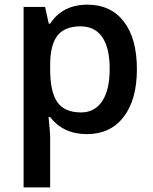

<svg xmlns="http://www.w3.org/2000/svg" viewBox="-20 -570 663 830"><path d="M356 9.8Q253.4 9.8 196.8 -64H189.9Q196.8 4.4 196.8 19V240.2H82V-540H174.8Q178.7 -524.9 190.9 -467.8H196.8Q250.5 -549.8 357.9 -549.8Q459 -549.8 515.4 -476.6Q571.8 -403.3 571.8 -271Q571.8 -138.7 514.4 -64.5Q457 9.8 356 9.8ZM328.1 -456.1Q259.8 -456.1 228.3 -416Q196.8 -376 196.8 -288.1V-271Q196.8 -172.4 228 -128.2Q259.3 -84 330.1 -84Q389.6 -84 421.9 -132.8Q454.1 -181.6 454.1 -272Q454.1 -362.8 422.1 -409.4Q390.1 -456.1 328.1 -456.1Z"/></svg>

Font: CAA NEO Sans SemiBold
Style: Regular
Weight: 600
Version: Version 1.10